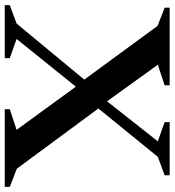

<svg xmlns="http://www.w3.org/2000/svg" viewBox="16 -730 715 786"><g transform="rotate(90 373.0 -337.5)"><path d="M357.5 -318.5 140 -48.5 218.5 -20.5V0H1.5V-20.5L77 -48.5L330 -354L367 -383L559 -626.5L480.5 -654.5V-675H698V-654.5L622.5 -626.5L395.5 -347.5ZM512 -48.5 329.5 -299 314.5 -314.5 86.5 -625.5 12 -654.5V-675H329.5V-654.5L245.5 -626.5L402 -409.5L417.5 -393L671 -49.5L745.5 -20.5V0H427.5V-20.5Z"/></g></svg>

Font: Newsreader 24pt SemiBold
Style: Regular
Weight: 600
Designer: Hugues Gentile
Foundry: Production Type
Version: Version 1.003